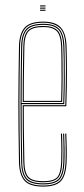

<svg xmlns="http://www.w3.org/2000/svg" viewBox="-20 -685 310 710"><path d="M140.2 5Q88.8 5 70 -17.4Q51.2 -39.8 50.2 -85Q49 -151 48.4 -205.6Q47.8 -260.2 47.9 -309.5Q48 -358.8 48.6 -408.4Q49.2 -458 50.2 -514Q51.2 -559.5 70.5 -582.2Q89.8 -605 140.2 -605Q184.2 -605 204.2 -584Q224.2 -563 226 -515.8Q226.8 -498.5 227.1 -475.2Q227.5 -452 227.6 -423.6Q227.8 -395.2 227.1 -362.1Q226.5 -329 225.2 -292H68Q68 -249.2 68.2 -216.1Q68.5 -183 69.1 -152Q69.8 -121 70.2 -85.2Q71 -45.8 85.4 -30.4Q99.8 -15 140.2 -15Q177 -15 190.8 -28.9Q204.5 -42.8 206.2 -85.8Q207 -103.2 206.9 -131Q206.8 -158.8 205.2 -191H209.2Q210.8 -160 210.9 -131.6Q211 -103.2 210.2 -85.8Q208.5 -40.8 193.2 -25.9Q178 -11 140.2 -11Q98 -11 82.5 -27.4Q67 -43.8 66.2 -85.2Q65.8 -117.8 65.1 -149.5Q64.5 -181.2 64.2 -216.9Q64 -252.5 64 -296H221.5Q222.8 -336 223.2 -369.4Q223.8 -402.8 223.8 -429.9Q223.8 -457 223.2 -478.4Q222.8 -499.8 222 -515.8Q220.2 -565.5 199.2 -583.2Q178.2 -601 140.2 -601Q91.5 -601 73.4 -579.5Q55.2 -558 54.2 -514Q53.2 -458.8 52.6 -407.4Q52 -356 52 -304.9Q52 -253.8 52.5 -199.8Q53 -145.8 54.2 -85Q55.2 -40 73.5 -19.5Q91.8 1 140.2 1Q183 1 201.5 -17.1Q220 -35.2 222.2 -85.2Q222.8 -96.5 222.9 -113.2Q223 -130 222.6 -150.1Q222.2 -170.2 221.2 -191H225.2Q226.5 -162.2 226.9 -133.9Q227.2 -105.5 226.2 -85Q224 -34.8 205 -14.9Q186 5 140.2 5ZM140.2 -3Q93.2 -3 76.2 -22.2Q59.2 -41.5 58.2 -85Q57.2 -144.8 56.6 -198.5Q56 -252.2 56 -303.4Q56 -354.5 56.6 -406.4Q57.2 -458.2 58.2 -514Q59.2 -557.8 76.8 -577.4Q94.2 -597 140.2 -597Q181.2 -597 198.9 -578.1Q216.5 -559.2 218.2 -512.8Q218.8 -499.8 219.2 -469.6Q219.8 -439.5 219.6 -396.1Q219.5 -352.8 217.5 -300H60Q60 -233.5 60.6 -184Q61.2 -134.5 62.2 -85.2Q63 -41.5 80.1 -24.2Q97.2 -7 140.2 -7Q180.5 -7 196.4 -23.2Q212.2 -39.5 214.2 -85.5Q215 -102.8 214.9 -130.9Q214.8 -159 213.2 -191H217.2Q218.5 -165.8 218.9 -136.2Q219.2 -106.8 218.2 -85.5Q216.2 -37.2 199.1 -20.1Q182 -3 140.2 -3ZM60 -304H213.8Q215.5 -350.5 215.8 -392.8Q216 -435 215.5 -466.6Q215 -498.2 214.2 -512.8Q212.5 -558.2 195.8 -575.6Q179 -593 140.2 -593Q96.5 -593 79.8 -574.6Q63 -556.2 62.2 -513.8Q61.2 -465.5 60.6 -417.1Q60 -368.8 60 -304ZM64 -308Q64 -350.5 64.2 -383.1Q64.5 -415.8 65.1 -446.4Q65.8 -477 66.2 -513.8Q67 -555 82.9 -572Q98.8 -589 140.2 -589Q175.2 -589 191.9 -573.5Q208.5 -558 210.2 -513Q210.8 -500 211.2 -470.9Q211.8 -441.8 211.6 -400.1Q211.5 -358.5 209.8 -308ZM68 -312H206Q207.5 -357.8 207.6 -398.5Q207.8 -439.2 207.2 -469.2Q206.8 -499.2 206.2 -513Q204.5 -555.5 189.4 -570.2Q174.2 -585 140.2 -585Q100 -585 85.5 -568.9Q71 -552.8 70.2 -513.8Q69.8 -478.5 69.1 -448.2Q68.5 -418 68.2 -385.9Q68 -353.8 68 -312ZM128.2 -661V-665H148.2V-661ZM128.2 -645V-649H148.2V-645ZM128.2 -653V-657H148.2V-653Z"/></svg>

Font: Big Shoulders Inline Thin
Style: Regular
Weight: 100
Designer: Patric King
Foundry: XO Type Co
Version: Version 2.002